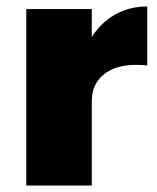

<svg xmlns="http://www.w3.org/2000/svg" viewBox="-20 -572 484 592"><path d="M434 -552V-370Q422 -372 399 -372Q336 -372 299.5 -342Q263 -312 263 -260V0H61V-544H263V-458Q292 -503 335.5 -527.5Q379 -552 434 -552Z"/></svg>

Font: Gontserrat ExtraBold
Style: Regular
Weight: 800
Designer: Julieta Ulanovsky
Foundry: Julieta Ulanovsky
Version: Version 6.001